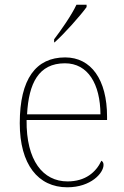

<svg xmlns="http://www.w3.org/2000/svg" viewBox="-20 -786 529 816"><path d="M210 -619V-606H212C253 -642 323 -721 348 -756V-766H305C284 -721 239 -657 210 -619ZM266 10C367 10 420 -51 420 -85C420 -94 417 -99 411 -103C388 -54 343 -15 267 -15C163 -15 91 -103 93 -276H435V-290C435 -448 367 -542 257 -542C133 -542 64 -451 64 -262C64 -87 142 10 266 10ZM407 -300H95C102 -432 144 -517 256 -517C354 -517 406 -429 407 -300Z"/></svg>

Font: Noto Serif Gurmukhi Thin
Style: Regular
Weight: 100
Designer: Vaibhav Singh and the Monotype Design Team
Foundry: Monotype Imaging Inc.
Version: Version 2.004